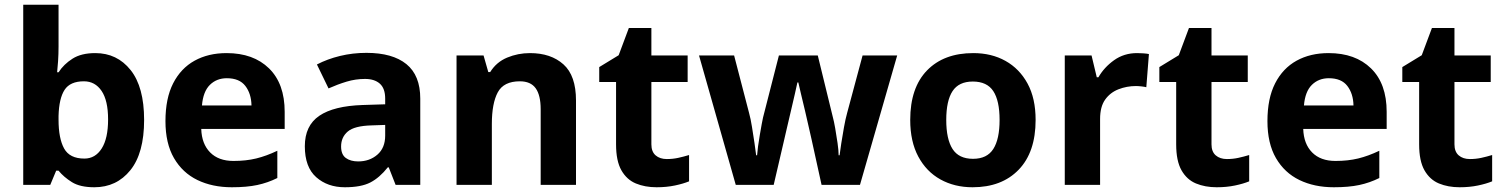

<svg xmlns="http://www.w3.org/2000/svg" viewBox="-20 -780 6347 810"><path d="M227 -583Q227 -552 225 -522Q223 -492 221 -475H227Q249 -509 286 -532.5Q323 -556 382 -556Q474 -556 531 -484.5Q588 -413 588 -274Q588 -134 530 -62Q472 10 378 10Q318 10 283.5 -11.5Q249 -33 227 -60H217L192 0H78V-760H227ZM334 -437Q276 -437 252.5 -401Q229 -365 227 -291V-275Q227 -196 250.5 -153.5Q274 -111 336 -111Q382 -111 409 -153.5Q436 -196 436 -276Q436 -356 408.5 -396.5Q381 -437 334 -437Z M936 -556Q1049 -556 1115 -491.5Q1181 -427 1181 -308V-236H829Q831 -173 866.5 -137Q902 -101 965 -101Q1018 -101 1061 -111.5Q1104 -122 1150 -144V-29Q1110 -9 1065.5 0.5Q1021 10 958 10Q876 10 813 -20.5Q750 -51 714 -113Q678 -175 678 -269Q678 -365 710.5 -428.5Q743 -492 801 -524Q859 -556 936 -556ZM937 -450Q894 -450 865.5 -422Q837 -394 832 -335H1041Q1040 -385 1015 -417.5Q990 -450 937 -450Z M1526 -557Q1636 -557 1694.5 -509.5Q1753 -462 1753 -364V0H1649L1620 -74H1616Q1581 -30 1542 -10Q1503 10 1435 10Q1362 10 1314 -32.5Q1266 -75 1266 -163Q1266 -250 1327 -291.5Q1388 -333 1510 -337L1605 -340V-364Q1605 -407 1582.5 -427Q1560 -447 1520 -447Q1480 -447 1442 -435.5Q1404 -424 1366 -407L1317 -508Q1361 -531 1414.5 -544Q1468 -557 1526 -557ZM1547 -251Q1475 -249 1447 -225Q1419 -201 1419 -162Q1419 -128 1439 -113.5Q1459 -99 1491 -99Q1539 -99 1572 -127.5Q1605 -156 1605 -208V-253Z M2216 -556Q2304 -556 2357 -508.5Q2410 -461 2410 -356V0H2261V-319Q2261 -378 2240 -407.5Q2219 -437 2173 -437Q2105 -437 2080 -390.5Q2055 -344 2055 -257V0H1906V-546H2020L2040 -476H2048Q2074 -518 2119.5 -537Q2165 -556 2216 -556Z M2793 -109Q2818 -109 2841 -114Q2864 -119 2887 -126V-15Q2863 -5 2827.5 2.5Q2792 10 2750 10Q2701 10 2662.5 -6Q2624 -22 2601.5 -61.5Q2579 -101 2579 -171V-434H2508V-497L2590 -547L2633 -662H2728V-546H2881V-434H2728V-171Q2728 -140 2746 -124.5Q2764 -109 2793 -109Z M3404 -191Q3400 -208 3392.5 -241.5Q3385 -275 3376 -313.5Q3367 -352 3359 -384.5Q3351 -417 3348 -432H3344Q3341 -417 3333.5 -384.5Q3326 -352 3317 -313.5Q3308 -275 3300 -241Q3292 -207 3288 -189L3244 0H3084L2929 -546H3077L3140 -304Q3147 -279 3152.5 -244Q3158 -209 3163 -176.5Q3168 -144 3170 -125H3174Q3175 -139 3178 -162.5Q3181 -186 3185.5 -211Q3190 -236 3193.5 -256.5Q3197 -277 3199 -284L3266 -546H3430L3494 -284Q3498 -270 3503.5 -239Q3509 -208 3513.5 -176Q3518 -144 3518 -125H3522Q3524 -142 3529 -174.5Q3534 -207 3540.5 -243Q3547 -279 3554 -304L3619 -546H3765L3608 0H3446Z M4349 -274Q4349 -138 4277.5 -64Q4206 10 4083 10Q4007 10 3947.5 -23Q3888 -56 3854 -119.5Q3820 -183 3820 -274Q3820 -410 3891 -483Q3962 -556 4086 -556Q4163 -556 4222 -523Q4281 -490 4315 -427.5Q4349 -365 4349 -274ZM3972 -274Q3972 -193 3998.5 -151.5Q4025 -110 4085 -110Q4144 -110 4170.5 -151.5Q4197 -193 4197 -274Q4197 -355 4170.5 -395.5Q4144 -436 4084 -436Q4025 -436 3998.5 -395.5Q3972 -355 3972 -274Z M4777 -556Q4788 -556 4803 -555Q4818 -554 4827 -552L4816 -412Q4809 -414 4795.5 -415.5Q4782 -417 4772 -417Q4734 -417 4699 -403.5Q4664 -390 4642.5 -360Q4621 -330 4621 -278V0H4472V-546H4585L4607 -454H4614Q4638 -496 4680 -526Q4722 -556 4777 -556Z M5156 -109Q5181 -109 5204 -114Q5227 -119 5250 -126V-15Q5226 -5 5190.5 2.5Q5155 10 5113 10Q5064 10 5025.5 -6Q4987 -22 4964.5 -61.5Q4942 -101 4942 -171V-434H4871V-497L4953 -547L4996 -662H5091V-546H5244V-434H5091V-171Q5091 -140 5109 -124.5Q5127 -109 5156 -109Z M5585 -556Q5698 -556 5764 -491.5Q5830 -427 5830 -308V-236H5478Q5480 -173 5515.5 -137Q5551 -101 5614 -101Q5667 -101 5710 -111.5Q5753 -122 5799 -144V-29Q5759 -9 5714.5 0.5Q5670 10 5607 10Q5525 10 5462 -20.5Q5399 -51 5363 -113Q5327 -175 5327 -269Q5327 -365 5359.5 -428.5Q5392 -492 5450 -524Q5508 -556 5585 -556ZM5586 -450Q5543 -450 5514.5 -422Q5486 -394 5481 -335H5690Q5689 -385 5664 -417.5Q5639 -450 5586 -450Z M6181 -109Q6206 -109 6229 -114Q6252 -119 6275 -126V-15Q6251 -5 6215.5 2.5Q6180 10 6138 10Q6089 10 6050.5 -6Q6012 -22 5989.5 -61.5Q5967 -101 5967 -171V-434H5896V-497L5978 -547L6021 -662H6116V-546H6269V-434H6116V-171Q6116 -140 6134 -124.5Q6152 -109 6181 -109Z"/></svg>

Font: Noto Sans Bengali UI
Style: Bold
Weight: 700
Designer: Jelle Bosma - Monotype Design Team
Foundry: Monotype Imaging Inc.
Version: Version 2.003; ttfautohint (v1.8.4.7-5d5b)